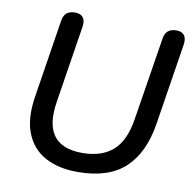

<svg xmlns="http://www.w3.org/2000/svg" viewBox="-80 -793 893 884"><g transform="rotate(10 366.5 -351.5)"><path d="M338 9Q249 9 186.5 -25Q124 -59 97 -128Q70 -197 87 -302L144 -664Q151 -712 201 -712Q227 -712 238.5 -697Q250 -682 246 -655L189 -293Q155 -81 344 -81Q435 -81 487.5 -127Q540 -173 556 -275L618 -664Q625 -712 675 -712Q700 -712 711.5 -697Q723 -682 719 -655L659 -274Q637 -134 560 -62.5Q483 9 338 9Z"/></g></svg>

Font: Nunito SemiBold
Style: Italic
Weight: 600
Italic angle: -9°
Designer: Vernon Adams
Foundry: Vernon Adams
Version: Version 3.601; ttfautohint (v1.8.2.53-6de2)